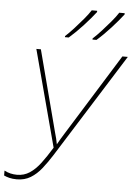

<svg xmlns="http://www.w3.org/2000/svg" viewBox="-71 -999 746 1056"><g transform="rotate(5 301.5 -471.0)"><path d="M62 10Q39 10 21 5.5Q3 1 -9 -5V-32Q23 -15 61 -15Q100 -15 131 -35.5Q162 -56 190 -93Q218 -130 249 -181L107 -714H132L249 -267Q254 -250 258.5 -232Q263 -214 265 -201Q272 -214 283 -232.5Q294 -251 303 -265L582 -714H612L251 -139Q225 -98 198 -64Q171 -30 138 -10Q105 10 62 10ZM410 -792V-798Q432 -818 457.5 -846Q483 -874 506.5 -902Q530 -930 544 -952H574V-945Q548 -911 509 -868Q470 -825 432 -792ZM258 -792V-798Q280 -818 305.5 -846Q331 -874 354.5 -902Q378 -930 392 -952H422V-945Q396 -911 356.5 -868Q317 -825 279 -792Z"/></g></svg>

Font: Noto Sans Disp Thin
Style: Italic
Weight: 100
Italic angle: -12°
Designer: Monotype Design Team
Foundry: Monotype Imaging Inc.
Version: Version 2.000;GOOG;noto-source:20170915:90ef993387c0